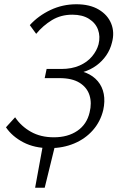

<svg xmlns="http://www.w3.org/2000/svg" viewBox="-20 -687 557 902"><path d="M145 195 183 -13H241L190 195ZM213 9Q142 9 89.5 -18.5Q37 -46 8 -89L51 -136Q79 -94 125 -68Q171 -42 233 -42Q299 -42 343.5 -72.5Q388 -103 401 -159Q412 -203 400.5 -239.5Q389 -276 354 -298Q319 -320 259 -320H190L199 -363H268Q317 -363 353.5 -379Q390 -395 412.5 -422Q435 -449 443 -479Q452 -516 440.5 -547.5Q429 -579 398 -598.5Q367 -618 320 -618Q266 -618 224 -592.5Q182 -567 150 -528L120 -569Q160 -613 217 -640Q274 -667 339 -667Q402 -667 444 -642Q486 -617 502.5 -576Q519 -535 506 -487Q498 -454 479 -426.5Q460 -399 432.5 -379Q405 -359 370.5 -348.5Q336 -338 298 -338L303 -359Q350 -359 384 -345Q418 -331 439.5 -305.5Q461 -280 467.5 -245.5Q474 -211 465 -170Q452 -116 416.5 -75.5Q381 -35 328.5 -13Q276 9 213 9Z"/></svg>

Font: Ysabeau Infant Light
Style: Italic
Weight: 300
Italic angle: -12°
Designer: Christian Thalmann (Catharsis Fonts)
Version: Version 2.001;gftools[0.9.30]; featfreeze: ss01,ss02,lnum